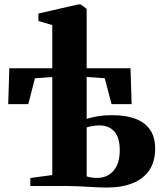

<svg xmlns="http://www.w3.org/2000/svg" viewBox="-20 -838 736 865"><path d="M459 7Q446.5 7 424 6Q401.5 5 375.8 3.5Q350 2 326 1Q302 0 286.5 0H116.5V-36L215.5 -49.5V-491L137.5 -485.5L107.5 -369H17L22 -530.5H215.5V-725L153 -743.5V-777L332 -818H344L370.5 -798V-530.5H568L573 -369H482.5L452 -485.5L370.5 -491V-302.5Q388.5 -308.5 417.8 -313.8Q447 -319 486 -319Q547.5 -319 590.5 -302.8Q633.5 -286.5 656.2 -253.2Q679 -220 679 -168.5Q679 -111 653 -71.8Q627 -32.5 578 -12.8Q529 7 459 7ZM417.5 -36.5Q463.5 -36.5 491.5 -68.8Q519.5 -101 519.5 -161.5Q519.5 -218.5 494.8 -245.8Q470 -273 428 -273Q412.5 -273 395.8 -270Q379 -267 370.5 -264V-43.5Q378.5 -40.5 390.5 -38.5Q402.5 -36.5 417.5 -36.5Z"/></svg>

Font: Merriweather 96pt ExtraBold
Style: Regular
Weight: 800
Version: Version 2.100